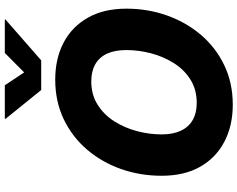

<svg xmlns="http://www.w3.org/2000/svg" viewBox="-116 -874 1000 809"><g transform="rotate(-90 384.5 -470.0)"><path d="M347.2 10.3Q259.3 10.3 191.7 -24.9Q124 -60.1 85.9 -127Q47.9 -193.8 47.9 -289.6Q47.9 -379.9 76.4 -460.7Q105 -541.5 158.2 -603.8Q211.4 -666 286.1 -701.9Q360.8 -737.8 453.1 -737.8Q541 -737.8 608.2 -702.9Q675.3 -668 713.6 -600.8Q752 -533.7 752 -437.5Q752 -347.2 723.1 -266.4Q694.3 -185.5 641.1 -123.3Q587.9 -61 513.4 -25.4Q439 10.3 347.2 10.3ZM354.5 -141.6Q411.1 -141.6 453.1 -168Q495.1 -194.3 522.7 -238.3Q550.3 -282.2 564 -334.5Q577.6 -386.7 577.6 -438Q577.6 -486.8 562.3 -519.8Q546.9 -552.7 517.3 -569.3Q487.8 -585.9 445.8 -585.9Q389.6 -585.9 347.4 -559.3Q305.2 -532.7 277.3 -488.8Q249.5 -444.8 235.8 -392.8Q222.2 -340.8 222.2 -289.6Q222.2 -241.2 237.8 -208.3Q253.4 -175.3 283 -158.4Q312.5 -141.6 354.5 -141.6ZM429.2 -950.2 483.4 -868.7 565.4 -950.2H706.5L706.1 -947.3L534.2 -796.9H409.2L287.6 -947.3L288.1 -950.2Z"/></g></svg>

Font: Inter 17pt ExtraBold
Style: Italic
Weight: 800
Italic angle: -9.3988°
Version: Version 4.001;git-66647c0bb